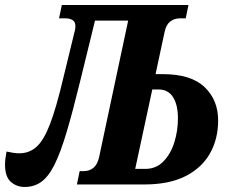

<svg xmlns="http://www.w3.org/2000/svg" viewBox="-53 -734 912 764"><path d="M45 10Q13 10 -10 -10.5Q-33 -31 -33 -79Q-33 -101 -27 -131Q-14 -128 -1 -126Q12 -124 24 -124Q64 -124 93 -150.5Q122 -177 146.5 -241.5Q171 -306 198 -420L244 -609Q246 -615 246.5 -620.5Q247 -626 247 -630Q247 -647 236 -654Q225 -661 207 -661H182L193 -714H697L686 -661H663Q641 -661 624.5 -648.5Q608 -636 602 -607L566 -439H595Q707 -439 761 -387.5Q815 -336 815 -255Q815 -181 782.5 -123.5Q750 -66 685 -33Q620 0 521 0H253L264 -53H280Q302 -53 318 -65.5Q334 -78 341 -107L457 -652H325L267 -415Q237 -292 212.5 -209.5Q188 -127 164 -79Q140 -31 111.5 -10.5Q83 10 45 10ZM578 -378H553L485 -62H526Q568 -62 597 -91.5Q626 -121 640.5 -167Q655 -213 655 -263Q655 -317 635.5 -347.5Q616 -378 578 -378Z"/></svg>

Font: Noto Serif ExtraCondensed ExtraBold
Style: Italic
Weight: 800
Width: 2
Italic angle: -12°
Designer: Monotype Design Team
Foundry: Monotype Imaging Inc.
Version: Version 2.013